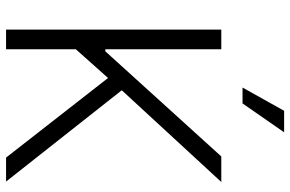

<svg xmlns="http://www.w3.org/2000/svg" viewBox="-186 -794 980 649"><g transform="rotate(90 304.5 -470.0)"><path d="M80.6 0V-727.5H147V-335.4H153.8L509.3 -727.5H595.7L285.6 -391.1L594.2 0H513.2L244.1 -344.7L147 -235.8V0ZM276.4 -799.3 355 -939.9H427.7L330.1 -799.3Z"/></g></svg>

Font: Inter Tight Light
Style: Regular
Weight: 300
Designer: Rasmus Andersson
Foundry: rsms
Version: Version 3.004